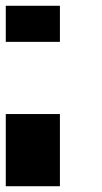

<svg xmlns="http://www.w3.org/2000/svg" viewBox="-20 -520 352 665"><path d="M0 125H187.5V-125H0ZM0 -375H187.5V-500H0Z"/></svg>

Font: Faithful 32x
Style: Semibold
Weight: 400
Foundry: Faithful Resource Pack
Version: Version 1.0; January 27, 2023